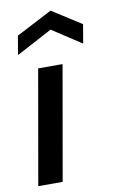

<svg xmlns="http://www.w3.org/2000/svg" viewBox="-84 -776 491 821"><g transform="rotate(-10 161.5 -365.0)"><path d="M14 0 101 -496H207L120 0ZM26 -567 40 -649 196 -730 323 -649 309 -567 182 -650Z"/></g></svg>

Font: Rethink Sans Medium
Style: Italic
Weight: 500
Italic angle: -10°
Designer: The Rethink Sans project authors (Hans Thiessen). DM Sans designed by Colophon Foundry.
Foundry: Rethink Communications LLC
Version: Version 1.001